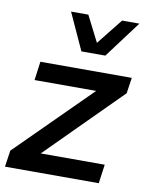

<svg xmlns="http://www.w3.org/2000/svg" viewBox="-95 -813 699 877"><g transform="rotate(10 254.0 -375.0)"><path d="M163.1 -750H243.2L304.2 -629.9L399.9 -750H480L352.1 -579.1H241.2ZM0 -76.2 338.9 -413.1H53.2L64.9 -500H488.8L478 -426.8L139.2 -87.9H436L423.8 0H-11.2Z"/></g></svg>

Font: Oakes Grotesk
Style: Medium Italic
Weight: 500
Designer: Samuel Oakes
Foundry: Samuel Oakes
Version: Version 1.0 | wf-rip DC20170320